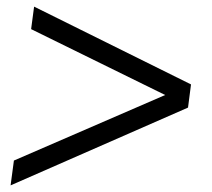

<svg xmlns="http://www.w3.org/2000/svg" viewBox="-20 -680 640 580"><path d="M12 -120 22 -195 479 -393 74 -592 83 -660 557 -425 548 -355Z"/></svg>

Font: Tanohe Sans
Style: Italic
Weight: 400
Designer: Village Type and Design LLC & Cristiano Sobral
Foundry: Cooper Hewitt Smithsonian Design Museum
Version: Version 1.00;September 29, 2021;FontCreator 13.0.0.2655 64-b